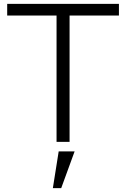

<svg xmlns="http://www.w3.org/2000/svg" viewBox="-20 -730 649 988"><path d="M592 -650H338V0H271V-650H17V-710H592ZM252 238 282 49H364L295 238Z"/></svg>

Font: Rising Sun Light
Style: Regular
Weight: 300
Designer: Matt McInerney, Pablo Impallari, Rodrigo Fuenzalida (Raleway font), Stephen Hutchings (Greek), Cristiano Sobral (main ch
Foundry: The Rising Sun Project Authors
Version: Version 4.327; ttfautohint (v1.8.4.7-5d5b-dirty)